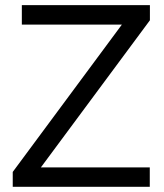

<svg xmlns="http://www.w3.org/2000/svg" viewBox="-20 -723 635 743"><path d="M29.3 0V-57.6L451.7 -627.9H64.5V-703.1H560.1V-644.5L138.2 -75.2H559.6V0Z"/></svg>

Font: Schibsted Grotesk
Style: Regular
Weight: 400
Designer: Bakken & Baeck AS, Henrik Kongsvoll
Foundry: Schibsted ASA
Version: Version 1.100; ttfautohint (v1.8.4.7-5d5b);gftools[0.9.25]